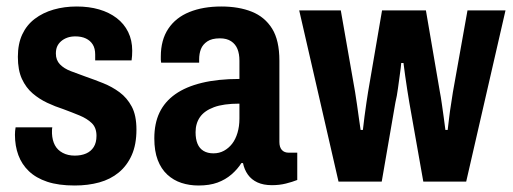

<svg xmlns="http://www.w3.org/2000/svg" viewBox="-20 -559 1580 591"><path d="M210 12Q160 12 125.5 0.5Q91 -11 69 -32Q47 -53 36.5 -81.5Q26 -110 26 -144Q26 -149 26.5 -155.5Q27 -162 28 -167H141Q140 -162 140 -157.5Q140 -153 140 -148Q141 -127 149 -112Q157 -97 173 -88.5Q189 -80 210 -80Q230 -80 245 -86.5Q260 -93 268.5 -106.5Q277 -120 277 -141Q277 -166 262.5 -180Q248 -194 225 -203.5Q202 -213 175 -223Q150 -231 125.5 -242.5Q101 -254 80.5 -271.5Q60 -289 47.5 -316Q35 -343 35 -384Q35 -424 48.5 -453Q62 -482 87 -501Q112 -520 145 -529.5Q178 -539 216 -539Q254 -539 285 -530Q316 -521 339 -503.5Q362 -486 374.5 -460.5Q387 -435 387 -403Q387 -396 386.5 -387.5Q386 -379 385 -373H273V-391Q273 -410 265.5 -422Q258 -434 244.5 -440.5Q231 -447 212 -447Q198 -447 187 -443Q176 -439 168 -432Q160 -425 156 -416Q152 -407 152 -394Q152 -374 164.5 -361Q177 -348 198 -340Q219 -332 244 -323Q270 -314 297.5 -303Q325 -292 348 -275Q371 -258 385.5 -231Q400 -204 400 -160Q400 -114 385.5 -81.5Q371 -49 345.5 -28Q320 -7 285.5 2.5Q251 12 210 12Z M591 12Q563 12 538.5 4Q514 -4 495 -21.5Q476 -39 465.5 -66.5Q455 -94 455 -133Q455 -179 471 -212.5Q487 -246 519.5 -269Q552 -292 601.5 -304Q651 -316 717 -316V-372Q717 -393 711 -408Q705 -423 691.5 -432Q678 -441 657 -441Q632 -441 618 -431.5Q604 -422 598.5 -408Q593 -394 593 -376V-366H476Q475 -371 475 -375Q475 -379 475 -385Q475 -436 498 -470.5Q521 -505 563 -522Q605 -539 661 -539Q715 -539 755 -523Q795 -507 817.5 -471Q840 -435 840 -372V-122Q840 -106 847.5 -97.5Q855 -89 869 -89H895V-5Q880 1 860 6Q840 11 817 11Q791 11 772.5 2.5Q754 -6 743 -21.5Q732 -37 728 -57H723Q711 -38 692.5 -22Q674 -6 649.5 3Q625 12 591 12ZM637 -87Q655 -87 669.5 -95Q684 -103 694.5 -116.5Q705 -130 711 -150Q717 -170 717 -194V-240Q668 -240 638.5 -229Q609 -218 595.5 -198.5Q582 -179 582 -152Q582 -131 588 -116.5Q594 -102 606.5 -94.5Q619 -87 637 -87Z M1022 0 901 -527H1029L1073 -276Q1076 -259 1079 -236.5Q1082 -214 1085 -193.5Q1088 -173 1090 -159H1097Q1099 -178 1102 -200.5Q1105 -223 1108 -243.5Q1111 -264 1113 -276L1156 -527H1291L1334 -276Q1337 -261 1340 -239.5Q1343 -218 1346 -197Q1349 -176 1351 -159H1358Q1360 -175 1362.5 -196.5Q1365 -218 1368.5 -239Q1372 -260 1374 -275L1419 -527H1536L1415 0H1283L1240 -243Q1237 -261 1233.5 -283Q1230 -305 1227 -327Q1224 -349 1222 -365H1215Q1214 -352 1211 -331Q1208 -310 1205 -287Q1202 -264 1197 -243L1155 0Z"/></svg>

Font: Archivo Condensed
Style: Bold
Weight: 700
Width: 3
Designer: Hector Gatti
Foundry: Omnibus-Type
Version: Version 2.001